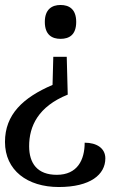

<svg xmlns="http://www.w3.org/2000/svg" viewBox="-34 -559 528 771"><path d="M209 -539C175 -539 146 -522 146 -471C146 -419 175 -403 209 -403C244 -403 272 -419 272 -471C272 -522 244 -539 209 -539ZM234 -331H180L177 -218C58 -167 -14 -99 -14 11C-14 125 76 192 202 192C329 192 389 142 389 77C389 36 354 14 306 14C306 83 277 143 194 143C116 143 83 97 83 28C83 -52 119 -131 238 -179Z"/></svg>

Font: Noto Serif Devanagari
Style: Regular
Weight: 400
Designer: Universal Thirst, Indian Type Foundry and the Monotype Design Team
Foundry: Monotype Imaging Inc.
Version: Version 2.004